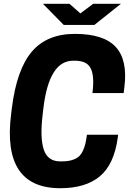

<svg xmlns="http://www.w3.org/2000/svg" viewBox="-20 -970 690 1003"><path d="M204.1 -950.2H342.8L399.9 -899.9L466.8 -950.2H611.8L473.1 -839.8H313ZM207 -407.2 203.1 -374Q188 -251 208.5 -189Q229 -127 293.9 -127H304.2Q333.5 -127 354.7 -133.3Q376 -139.6 389.2 -150.1Q402.3 -160.6 411.6 -179.4Q420.9 -198.2 425.5 -217.5Q430.2 -236.8 434.1 -266.1H597.2L595.2 -251Q576.2 -111.3 501.7 -49.1Q427.2 13.2 294.9 13.2Q-10.7 13.2 38.1 -374L42 -405.8Q67.4 -607.9 146.5 -700.4Q225.6 -793 371.1 -793Q522 -793 584.7 -724.6Q647.5 -656.2 629.9 -516.1L626 -483.9H462.9Q474.1 -571.3 454.3 -612.1Q434.6 -652.8 372.1 -652.8H361.8Q236.8 -652.8 207 -407.2Z"/></svg>

Font: Cooper Hewitt
Style: Bold Italic
Weight: 712
Designer: Village Type and Design LLC
Foundry: Cooper Hewitt Smithsonian Design Museum
Version: 1.000